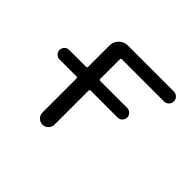

<svg xmlns="http://www.w3.org/2000/svg" viewBox="-123 -711 857 857"><g transform="rotate(45 306.0 -282.0)"><path d="M75.2 -282.2Q62.5 -282.2 53.7 -291Q44.9 -299.8 44.9 -312.5Q44.9 -325.2 53.7 -334Q62.5 -342.8 75.2 -342.8H181.6Q188.5 -342.8 188.5 -349.6V-484.4Q188.5 -507.8 205.6 -524.9Q222.7 -542 246.1 -542H537.1Q549.8 -542 559.1 -532.7Q568.4 -523.4 568.4 -510.7Q568.4 -498 559.1 -488.8Q549.8 -479.5 537.1 -479.5H271.5Q264.6 -479.5 264.6 -472.7V-349.6Q264.6 -342.8 271.5 -342.8H441.4Q454.1 -342.8 462.9 -334Q471.7 -325.2 471.7 -312.5Q471.7 -299.8 462.9 -291Q454.1 -282.2 441.4 -282.2H271.5Q264.6 -282.2 264.6 -275.4V-60.5Q264.6 -44.9 253.4 -33.7Q242.2 -22.5 226.6 -22.5Q210.9 -22.5 199.7 -33.7Q188.5 -44.9 188.5 -60.5V-275.4Q188.5 -282.2 181.6 -282.2Z"/></g></svg>

Font: Gen Jyuu Gothic P Normal
Style: Regular
Weight: 300
Designer: [Source Han Sans]
Ryoko NISHIZUKA  (kana & ideographs); Paul D. Hunt (Latin, Greek & Cyrillic); Wenlong ZHANG  (bopomofo
Version: Version 1.002.20150607